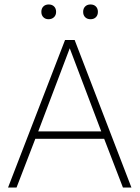

<svg xmlns="http://www.w3.org/2000/svg" viewBox="-20 -839 625 859"><path d="M568 0H530L446 -218H138L54 0H16L271 -660H314ZM151 -251H433L292 -623ZM198 -819Q213 -819 222 -810Q231 -801 231 -786Q231 -771 221.5 -762Q212 -753 197 -753Q183 -753 174 -762Q165 -771 165 -786Q165 -801 174 -810Q183 -819 198 -819ZM385 -819Q400 -819 409 -810Q418 -801 418 -786Q418 -771 409 -762Q400 -753 385 -753Q370 -753 361 -762Q352 -771 352 -786Q352 -801 361 -810Q370 -819 385 -819Z"/></svg>

Font: Kantumruy Pro ExtraLight
Style: Regular
Weight: 250
Version: Version 1.002